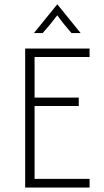

<svg xmlns="http://www.w3.org/2000/svg" viewBox="-20 -843 467 863"><path d="M93.1 0V-625H382.6V-586.8H135.4V-404.2H334V-366.7H135.4V-38.9H382.6V0ZM132.6 -694.4 236.8 -822.9H238.2L342.4 -694.4H301.4Q284.7 -713.2 268.8 -733Q252.8 -752.8 237.5 -774.3Q220.8 -752.8 204.9 -733Q188.9 -713.2 171.5 -694.4Z"/></svg>

Font: Afacad Flux ExtraLight
Style: Regular
Weight: 250
Designer: Kristian Moeller
Foundry: Dicotype
Version: Version 1.100